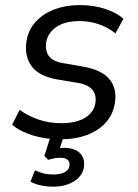

<svg xmlns="http://www.w3.org/2000/svg" viewBox="-20 -531 536 744"><path d="M212.8 8.9Q156.1 8.9 106.2 -6.6Q56.4 -22.2 27 -47.7L56.1 -105.2Q89.5 -81.1 130.6 -67.3Q171.7 -53.6 217.7 -53.6Q275.7 -53.6 309.8 -74.8Q344 -96.1 349.6 -131.5Q354.6 -163.4 337.4 -183.7Q320.3 -204 277.7 -210.5L205.7 -222.5Q131.7 -234.5 102.7 -274.2Q73.7 -314 82.7 -371.8Q90.2 -416.1 118.6 -447Q147 -477.9 191 -494.6Q235.1 -511.3 288.3 -511.3Q343.2 -511.3 387.8 -496.5Q432.5 -481.6 458.2 -458.2L427.2 -401.6Q400.8 -423.7 364.6 -436.5Q328.4 -449.3 288.3 -449.3Q230.9 -449.3 198 -426.2Q165.2 -403.2 159.1 -367.8Q154.1 -335.8 169 -314.5Q183.9 -293.3 222.9 -286.7L297.4 -273.7Q373.4 -261.2 403.9 -224.5Q434.4 -187.8 425 -131Q418.5 -88.3 390.4 -56.6Q362.3 -25 317 -8Q271.6 8.9 212.8 8.9ZM186 192.3Q160.2 192.3 136.9 187.1Q113.5 181.9 98.2 172.9L115.4 128.6Q132.9 137.1 149.1 141.1Q165.2 145.1 187.8 145.1Q215.4 145.1 232.5 135.2Q249.6 125.4 249.6 106.2Q249.6 94.1 240.8 87.2Q232.1 80.4 214.6 80.4Q204.5 80.4 193.7 81.9Q182.9 83.5 166.8 88.5L151.9 73.2L181.5 -20H232.6L208.1 55.5L184 49.2Q196.5 45.8 208.3 43.8Q220 41.8 230 41.8Q263.7 41.8 284.9 58Q306 74.2 306 104.6Q306 143.9 271.9 168.1Q237.8 192.3 186 192.3Z"/></svg>

Font: Mulish ExtraLight
Style: Italic
Weight: 200
Italic angle: -9°
Designer: Vernon Adams
Foundry: Vernon Adams
Version: Version 3.603